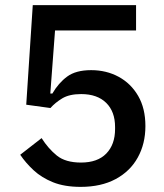

<svg xmlns="http://www.w3.org/2000/svg" viewBox="-20 -718 640 750"><path d="M511.5 -698V-599H195L176.5 -352.5H184.5Q208.5 -394 242.5 -419Q276.5 -444 336 -444Q395.5 -444 443.5 -418Q491.5 -392 519.8 -343.2Q548 -294.5 548 -225.5Q548 -156.5 518.2 -102.8Q488.5 -49 431.8 -18.5Q375 12 295 12Q232 12 187.2 -6Q142.5 -24 111.5 -52.8Q80.5 -81.5 59 -113.5L142.5 -178.5Q168.5 -137.5 202.2 -110.2Q236 -83 296.5 -83Q361 -83 395.2 -118.2Q429.5 -153.5 429.5 -214V-222Q429.5 -282 394.8 -316.2Q360 -350.5 297 -350.5Q251 -350.5 223.2 -333.8Q195.5 -317 177 -296L82.5 -309L108 -698Z"/></svg>

Font: Lilex Medium
Style: Regular
Weight: 500
Designer: Mike Abbink, Paul van der Laan, Pieter van Rosmalen, Mikhael Khrustik
Foundry: Mikhael Khrustik
Version: Version 1.100